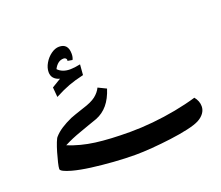

<svg xmlns="http://www.w3.org/2000/svg" viewBox="-100 -719 996 864"><g transform="rotate(-20 398.0 -287.5)"><path d="M414 0Q364 0 309 -4Q254 -8 204.5 -14.5Q155 -21 118 -31Q68 -45 68 -57Q68 -66 73 -87Q78 -108 85 -132Q92 -156 99.5 -175Q107 -194 112 -198Q126 -214 147.5 -228Q169 -242 198 -255Q205 -258 221 -263.5Q237 -269 261 -277Q304 -290 324.5 -306Q345 -322 355 -343L394 -324Q380 -280 357 -252.5Q334 -225 301 -212Q279 -204 258 -197Q237 -190 216 -182Q193 -174 173 -165.5Q153 -157 134 -147Q193 -123 261 -114Q329 -105 427 -105Q478 -105 534.5 -110.5Q591 -116 646.5 -126.5Q702 -137 749 -151Q767 -129 767 -104Q767 -86 756 -71Q745 -56 726 -46Q707 -36 669 -27.5Q631 -19 584.5 -13Q538 -7 493 -3.5Q448 0 414 0ZM171 -365 167 -412 210 -438Q172 -449 172 -483Q172 -504 184.5 -525.5Q197 -547 216.5 -561Q236 -575 255 -575Q298 -575 298 -526Q298 -509 292 -498L269 -502L270 -506Q270 -511 266 -514.5Q262 -518 256 -518Q241 -518 229.5 -509Q218 -500 210 -484Q231 -462 268 -462Q278 -462 290 -463.5Q302 -465 317 -468L313 -418Q270 -408 240.5 -397Q211 -386 171 -365Z"/></g></svg>

Font: Noto Naskh Arabic SemiBold
Style: Regular
Weight: 600
Designer: Monotype Design Team, David Williams, Mohamad Dakak and Nizar Qandah
Foundry: Monotype Imaging Inc.
Version: Version 2.016